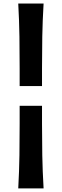

<svg xmlns="http://www.w3.org/2000/svg" viewBox="-20 -878 344 1073"><path d="M89.8 -397V-497.1Q89.8 -585.9 88.6 -673.6Q87.4 -761.2 82 -858.4H223.6Q217.8 -761.2 216.3 -673.6Q214.8 -585.9 214.8 -497.1V-397ZM82 174.8Q87.4 77.1 88.6 -10.3Q89.8 -97.7 89.8 -186.5V-286.6H214.8V-186.5Q214.8 -97.7 216.3 -10.3Q217.8 77.1 223.6 174.8Z"/></svg>

Font: Pinar DS4-SemiBold
Style: Regular
Weight: 600
Designer: Amin Abedi
Version: Version 2.000